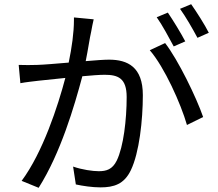

<svg xmlns="http://www.w3.org/2000/svg" viewBox="-20 -866 1040 914"><path d="M920 -686 974 -710C955 -748 916 -809 890 -846L837 -824C865 -785 897 -729 920 -686ZM807 -645 862 -669C841 -709 803 -771 779 -806L726 -784C753 -746 786 -684 807 -645ZM426 -774 332 -783V-771C332 -711 322 -640 307 -568C247 -563 190 -558 157 -557C125 -556 100 -556 69 -557L77 -470C102 -475 142 -479 166 -482C193 -485 239 -490 291 -495C256 -362 184 -141 83 -5L164 28C269 -138 334 -361 372 -503C415 -507 454 -510 478 -510C542 -510 583 -494 583 -404C583 -297 568 -168 536 -102C515 -59 486 -51 450 -51C422 -51 371 -58 328 -73L341 12C373 19 419 26 458 26C522 26 571 11 603 -56C643 -139 660 -294 660 -413C660 -547 588 -582 499 -582C475 -582 435 -579 388 -575C399 -628 407 -686 414 -715C417 -735 422 -755 426 -774ZM766 -661 693 -627C763 -546 841 -372 870 -271L947 -309C915 -402 828 -581 766 -661Z"/></svg>

Font: Spoqa Han Sans Neo
Style: Regular
Weight: 400
Designer: [Spoqa Han Sans Neo] Dong-huui Kim ___ Younghwa Kang ___ Yujin Lee ___ [Noto Sans] Ryoko NISHIZUKA ____ (kana & ideograp
Foundry: Spoqa (http://www.spoqa-han-sans.com)
Version: Version 1.100;hotconv 1.0.109;makeotfexe 2.5.65596